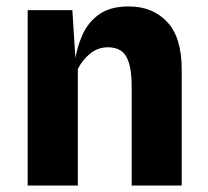

<svg xmlns="http://www.w3.org/2000/svg" viewBox="-20 -577 646 597"><path d="M66 0V-545.5H205L218 -340L212 -381.5Q218 -426.5 235.5 -466.8Q253 -507 287.8 -532Q322.5 -557 380 -557Q454.5 -557 499.8 -508.8Q545 -460.5 545 -361.5V0H389.5V-303.5Q389.5 -355.5 380.5 -382.8Q371.5 -410 355 -420Q338.5 -430 316 -430Q284 -430 259.5 -409.8Q235 -389.5 222 -362V0Z"/></svg>

Font: Spline Sans
Style: Regular
Weight: 400
Designer: Eben Sorkin, Mirko Velimirovic
Foundry: Sorkin Type
Version: Version 1.001